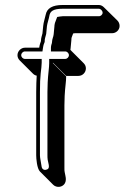

<svg xmlns="http://www.w3.org/2000/svg" viewBox="-20 -681 548 769"><path d="M459 -577C459 -585 456 -593 450 -599L396 -652C391 -657 384 -661 376 -661H231C190 -661 168 -648 163 -622C161 -611 154 -591 153 -577L150 -547C148 -537 144 -530 144 -516C142 -511 139 -503 137 -490H80C64 -490 50 -476 50 -460C50 -452 53 -445 59 -439L112 -386C116 -382 121 -379 127 -378C126 -361 125 -339 125 -312V-59C125 -46 128 -6 140 6L193 59C199 65 209 69 220 67C238 63 248 48 242 23L239 8C238 5 238 -1 238 -9V-259C238 -281 239 -310 243 -345C244 -355 245 -365 245 -375L192 -428V-430L245 -377H294C311 -377 324 -391 324 -407C324 -415 321 -422 315 -428L262 -481C262 -484 263 -487 263 -490L266 -522C266 -525 266 -528 267 -531L273 -547C277 -548 281 -548 284 -548H429C445 -548 459 -561 459 -577ZM391 -630C391 -623 384 -616 376 -616H231C226 -616 215 -614 209 -613L200 -589C198 -583 198 -576 198 -576L195 -544C194 -532 189 -528 188 -510V-509C188 -507 184 -500 184 -490V-475H241C249 -475 256 -468 256 -460C256 -452 249 -445 241 -445H177V-430V-428C177 -419 176 -410 175 -400C171 -365 170 -334 170 -312V-62C170 -54 170 -47 171 -41L174 -27C179 -7 173 -3 164 -1C155 1 148 -5 147 -12C144 -33 140 -48 140 -59V-312C140 -345 141 -370 143 -387C145 -405 147 -419 147 -430V-445H80C72 -445 65 -452 65 -460C65 -468 72 -475 80 -475H150L152 -488C154 -502 156 -506 159 -513V-516C159 -527 162 -532 165 -545L168 -576C169 -587 176 -606 178 -619C181 -635 192 -646 231 -646H376C383 -646 391 -638 391 -630Z"/></svg>

Font: Squarish
Style: Shd
Weight: 400
Foundry: Cannot Into Space Fonts
Version: Version 0.272